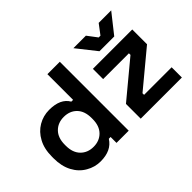

<svg xmlns="http://www.w3.org/2000/svg" viewBox="-111 -1032 1379 1379"><g transform="rotate(-45 578.0 -343.0)"><path d="M270 14Q211 14 160 -16Q107 -46 76.5 -103.5Q46 -161 46 -240V-256Q46 -338 77 -394Q107 -450 158 -480Q209 -510 270 -510Q384 -510 424 -439H442V-700H568V0H444V-60H426Q380 14 270 14ZM444 -243V-253Q444 -323 406.5 -361.5Q369 -400 308 -400Q248 -400 210 -361.5Q172 -323 172 -253V-243Q172 -173 210 -134.5Q248 -96 308 -96Q368 -96 406 -134.5Q444 -173 444 -243ZM1108 0H690V-150L962 -376V-392H700V-496H1100V-346L828 -120V-104H1108ZM973 -552H823L706 -700H833L889 -626H907L963 -700H1090Z"/></g></svg>

Font: Rootstock Sans Headline
Style: Bold
Weight: 700
Designer: Florian Karsten
Foundry: Florian Karsten
Version: Version 2.000;FEAKit 1.0